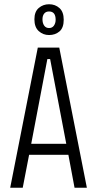

<svg xmlns="http://www.w3.org/2000/svg" viewBox="-20 -884 457 904"><path d="M28 0 158 -660H259L389 0H331L302 -155H117L87 0ZM203 -606 127 -207H292L216 -606ZM211 -719Q183 -719 162.5 -737.5Q142 -756 142 -793Q142 -829 162.5 -846.5Q183 -864 211 -864Q240 -864 260 -846Q280 -828 280 -791Q280 -753 260 -736Q240 -719 211 -719ZM211 -752Q226 -752 234 -763.5Q242 -775 242 -791Q242 -830 211 -830Q196 -830 188 -820Q180 -810 180 -793Q180 -775 188 -763.5Q196 -752 211 -752Z"/></svg>

Font: Bricolage Grotesque 10pt Condensed ExtraLight
Style: Regular
Weight: 200
Width: 3
Designer: Mathieu Triay
Foundry: Atelier Triay
Version: Version 1.000; ttfautohint (v1.8.4.7-5d5b);gftools[0.9.32]